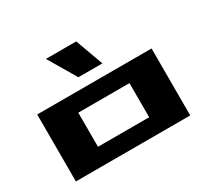

<svg xmlns="http://www.w3.org/2000/svg" viewBox="-162 -1073 1409 1316"><g transform="rotate(-30 542.5 -415.0)"><path d="M90 0V-530H995V0ZM332 -830H572L652 -610H462ZM340 -130H745V-400H340Z"/></g></svg>

Font: Stalin One
Style: Regular
Weight: 400
Designer: Jovanny Lemonad
Foundry: Alexey Maslov, Jovanny Lemonad
Version: Version 3.002; ttfautohint (v0.91) -l 8 -r 50 -G 200 -x 0 -w